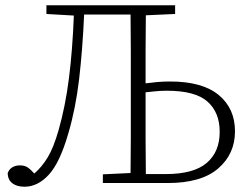

<svg xmlns="http://www.w3.org/2000/svg" viewBox="-20 -694 944 728"><path d="M73 14Q44 14 27 1Q10 -12 9 -37Q14 -52 26.5 -59.5Q39 -67 55 -67Q73 -67 84.5 -59.5Q96 -52 110 -36Q139 -61 161 -97.5Q183 -134 202 -200Q228 -291 241.5 -398Q255 -505 260 -635L156 -641V-674H644V-641L533 -636Q532 -569 532 -503Q532 -437 532 -378Q554 -381 577 -383Q600 -385 625 -385Q747 -385 809 -334Q871 -283 871 -196Q871 -110 807 -55Q743 0 616 0H370V-33L475 -38Q476 -105 476 -172.5Q476 -240 476 -308V-366Q476 -434 476 -502.5Q476 -571 475 -639H299Q293 -505 280 -394Q267 -283 239 -188Q207 -77 165 -31.5Q123 14 73 14ZM532 -308Q532 -239 532 -170.5Q532 -102 533 -34H609Q714 -34 763.5 -76Q813 -118 813 -194Q813 -268 766.5 -309Q720 -350 613 -350Q591 -350 570.5 -348Q550 -346 532 -344Z"/></svg>

Font: Source Serif 4 SmText Light
Style: Regular
Weight: 300
Designer: Frank Grießhammer
Foundry: Adobe
Version: Version 4.005;hotconv 1.1.0;makeotfexe 2.6.0